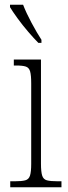

<svg xmlns="http://www.w3.org/2000/svg" viewBox="-20 -786 286 806"><path d="M23 0V-25H42Q71 -25 86 -29Q101 -33 106 -49Q111 -65 111 -98V-436Q111 -470 106.5 -486Q102 -502 88.5 -506.5Q75 -511 48 -511H38V-536H152V-99Q152 -65 157 -49Q162 -33 177 -29Q192 -25 222 -25H238V0ZM141 -606Q123 -624 98.5 -652.5Q74 -681 53 -710Q32 -739 22 -756V-766H77Q90 -732 112.5 -690Q135 -648 154 -619V-606Z"/></svg>

Font: Noto Serif Tamil Condensed ExtraLight
Style: Regular
Weight: 200
Width: 3
Designer: Indian Type Foundry, Tom Grace, and the Monotype Design Team
Foundry: Monotype Imaging Inc.
Version: Version 2.004; ttfautohint (v1.8.4.7-5d5b)